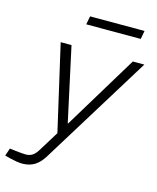

<svg xmlns="http://www.w3.org/2000/svg" viewBox="-197 -764 870 1062"><g transform="rotate(15 237.5 -233.0)"><path d="M32 209Q18 209 0 206Q-18 203 -39 198L-69 190L-54 146L-22 150Q-4 152 12 153.5Q28 155 38 155Q61 155 77 144.5Q93 134 108 109L182 -11L187 6H180L65 -495H127L219 -71H221L478 -495H544L156 134Q133 172 103.5 190.5Q74 209 32 209ZM176 -627 185 -675H497L488 -627Z"/></g></svg>

Font: REM ExtraLight
Style: Italic
Weight: 250
Italic angle: -11°
Designer: Octavio Pardo
Foundry: Ashler Design
Version: Version 1.005;gftools[0.9.28]